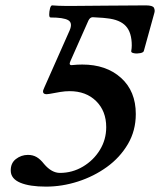

<svg xmlns="http://www.w3.org/2000/svg" viewBox="-20 -686 595 714"><path d="M151 8Q90 8 55.5 -6.5Q21 -21 20 -50Q19 -79 39 -94.5Q59 -110 84 -110Q102 -110 116 -102Q130 -94 144 -76Q172 -43 203 -43Q249 -43 288.5 -66.5Q328 -90 351.5 -128.5Q375 -167 375 -213Q375 -273 337.5 -310Q300 -347 239 -347Q222 -347 204 -344Q186 -341 165 -337Q140 -332 140 -346Q140 -349 141.5 -352.5Q143 -356 145 -361L239 -573Q251 -601 233.5 -611Q216 -621 168 -621Q163 -621 163 -632Q163 -643 166 -654.5Q169 -666 174 -666Q199 -664 221.5 -664Q244 -664 261 -664Q304 -664 375 -665Q446 -666 522 -666Q548 -666 552.5 -657Q557 -648 554 -638L515 -497Q514 -491 502 -488.5Q490 -486 478.5 -488Q467 -490 468 -496Q470 -507 470 -517Q470 -565 448 -589Q426 -613 378 -618Q363 -620 349 -620.5Q335 -621 325 -622Q315 -622 309 -610L242 -459Q234 -442 249 -444Q267 -446 286 -446Q375 -446 430 -396.5Q485 -347 485 -262Q485 -200 455.5 -150Q426 -100 377.5 -65Q329 -30 270 -11Q211 8 151 8Z"/></svg>

Font: Junicode SmExp
Style: Bold Italic
Weight: 700
Width: 6
Italic angle: -11°
Designer: Peter S. Baker
Version: Version 2.205; ttfautohint (v1.8.4)